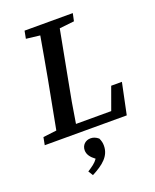

<svg xmlns="http://www.w3.org/2000/svg" viewBox="-166 -758 899 1111"><g transform="rotate(-20 283.5 -202.5)"><path d="M210 258C281 221 328 183 328 119C328 102 325 90 317 72C300 58 285 53 269 53C238 53 214 75 214 107C214 133 230 154 257 174C241 197 221 210 192 229ZM7 0H512L552 -192H486L436 -54H219C232 -139 247 -225 264 -310L320 -606L411 -616L421 -663H124L115 -616L200 -606C185 -522 171 -437 155 -353L99 -57L16 -47Z"/></g></svg>

Font: Source Serif Pro Semibold
Style: Italic
Weight: 600
Italic angle: -12°
Designer: Frank Grießhammer
Foundry: Adobe Systems Incorporated
Version: Version 3.001;hotconv 1.0.111;makeotfexe 2.5.65597